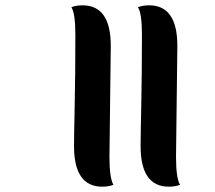

<svg xmlns="http://www.w3.org/2000/svg" viewBox="-20 -694 807 721"><path d="M396 -522Q396 -522 391 -105Q391 -25 406 0Q388 7 364 7Q258 7 258 -145Q258 -181 260.5 -300Q263 -419 263 -563Q263 -644 248 -667Q266 -674 290 -674Q396 -674 396 -522ZM646 -522 641 -105Q641 -25 656 0Q638 7 614 7Q508 7 508 -145Q508 -181 510.5 -300Q513 -419 513 -563Q513 -644 498 -667Q516 -674 540 -674Q646 -674 646 -522Z"/></svg>

Font: Laila
Style: Bold
Weight: 700
Designer: Hitesh Malaviya
Foundry: Indian Type Foundry
Version: Version 1.302;PS 1.0;hotconv 1.0.78;makeotf.lib2.5.61930; tt